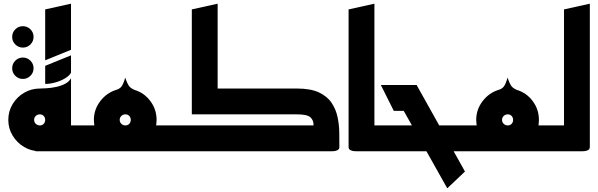

<svg xmlns="http://www.w3.org/2000/svg" viewBox="-20 -820 3243 1041"><path d="M104 -562Q80 -562 63 -579Q46 -596 46 -620Q46 -644 63 -661Q80 -678 104 -678Q128 -678 145 -661Q162 -644 162 -620Q162 -596 145 -579Q128 -562 104 -562ZM104 -392Q80 -392 63 -409Q46 -426 46 -450Q46 -474 63 -491Q80 -508 104 -508Q128 -508 145 -491Q162 -474 162 -450Q162 -426 145 -409Q128 -392 104 -392Z M173 0 238 -140H435V0ZM321 0V-200H365V0ZM365 -170 196 -340Q209 -340 233 -341.5Q257 -343 283.5 -348.5Q310 -354 332.5 -365.5Q355 -377 365 -396ZM196.3 0Q149.5 0 110.8 -23Q72 -46 48.5 -84.8Q25 -123.6 25 -169.8Q25 -217 48.5 -255.7Q72 -294.4 111 -317.2Q150 -340 196.5 -340Q243 -340 281 -317Q319 -294 342 -255.7Q365 -217.3 365 -170Q365 -123 342 -84.5Q319 -46 281 -23Q243 0 196.3 0ZM196 -140Q209 -140 217 -148.7Q225 -157.4 225 -170Q225 -182.6 217 -191.3Q209 -200 196 -200Q183 -200 174 -191.3Q165 -182.6 165 -170Q165 -157.4 174 -148.7Q183 -140 196 -140ZM225 -365V-463L365 -520V-426Q357 -410 334 -396Q311 -382 282 -373.5Q253 -365 225 -365ZM225 -493V-769L365 -800V-550Z M395 0V-140H595L660 0ZM660 0 725 -140H925V0ZM660.3 0Q613.5 0 574.8 -23Q536 -46 512.5 -84.5Q489 -123 489 -170Q489 -226 523.5 -271.4Q558.1 -316.9 611 -333Q628 -338 638 -350Q648 -362 659 -399Q672 -361 682.5 -350Q693 -339 711 -332Q762.6 -316.1 795.8 -271.2Q829 -226.4 829 -169.6Q829 -123 806 -84.5Q783 -46 745 -23Q707 0 660.3 0ZM660 -140Q673 -140 681 -148.7Q689 -157.4 689 -170Q689 -182.6 681 -191.3Q673 -200 660 -200Q647 -200 638 -191.3Q629 -182.6 629 -170Q629 -157.4 638 -148.7Q647 -140 660 -140Z M885 0V-140H1680Q1681 -167 1663.5 -183.5Q1646 -200 1590 -200H1065V-340H1590Q1664 -340 1709 -319Q1754 -298 1777.5 -263Q1801 -228 1810 -186Q1819 -144 1819.5 -101.5Q1820 -59 1820 -23Q1820 -11 1810 -6Q1800 -1 1790 -0.5Q1780 0 1780 0ZM1020 -200V-769L1160 -800V-200Z M1910 0Q1910 0 1900 -0.5Q1890 -1 1880 -6Q1870 -11 1870 -23V-769L2010 -800V-140H2090V0Z M2050 0V-140H2508V0ZM2405 201 2169 -219H2115L2045 -359H2239L2501 110Z M2468 0V-140H2668L2733 0ZM2733 0 2798 -140H2998V0ZM2733.3 0Q2686.5 0 2647.8 -23Q2609 -46 2585.5 -84.5Q2562 -123 2562 -170Q2562 -226 2596.5 -271.4Q2631.1 -316.9 2684 -333Q2701 -338 2711 -350Q2721 -362 2732 -399Q2745 -361 2755.5 -350Q2766 -339 2784 -332Q2835.6 -316.1 2868.8 -271.2Q2902 -226.4 2902 -169.6Q2902 -123 2879 -84.5Q2856 -46 2818 -23Q2780 0 2733.3 0ZM2733 -140Q2746 -140 2754 -148.7Q2762 -157.4 2762 -170Q2762 -182.6 2754 -191.3Q2746 -200 2733 -200Q2720 -200 2711 -191.3Q2702 -182.6 2702 -170Q2702 -157.4 2711 -148.7Q2720 -140 2733 -140Z M2958 0V-140H3038V-769L3178 -800V-23Q3178 -11 3168 -6Q3158 -1 3148 -0.5Q3138 0 3138 0Z"/></svg>

Font: Reem Kufi
Style: Regular
Weight: 400
Designer: Khaled Hosny
Version: Version 1.6